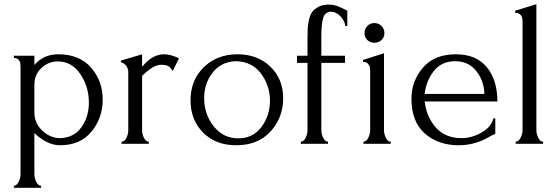

<svg xmlns="http://www.w3.org/2000/svg" viewBox="-20 -686 2662 916"><path d="M258 -427Q359 -427 414.5 -363.5Q470 -300 470 -211Q470 -123 416.5 -58Q363 7 266 7Q206 7 144 -51V145Q144 163 153 181.5Q162 200 176 200V210H46V200Q60 200 69 181.5Q78 163 78 145V-361Q78 -377 77 -384.5Q76 -392 68.5 -400.5Q61 -409 46 -410V-420H144V-376Q187 -427 258 -427ZM267 -27Q333 -29 368.5 -79Q404 -129 404 -197Q404 -273 363 -333Q322 -393 256 -393Q211 -393 177.5 -361.5Q144 -330 144 -281V-150Q144 -98 182 -62.5Q220 -27 267 -27Z M834 -408 804 -347Q793 -366 781 -371.5Q769 -377 749 -377Q711 -377 658 -324V-64Q658 -46 667 -28Q676 -10 690 -10V0H560V-10Q574 -10 583 -28Q592 -46 592 -64V-343Q592 -358 582.5 -371.5Q573 -385 557 -389V-397L658 -427V-367Q706 -427 762 -427Q794 -427 834 -408Z M1107 7Q1009 7 949 -53.5Q889 -114 889 -207Q889 -304 952.5 -365.5Q1016 -427 1113 -427Q1209 -427 1270 -368Q1331 -309 1331 -217Q1331 -125 1271 -59Q1211 7 1107 7ZM1101 -394Q1033 -390 993.5 -338.5Q954 -287 954 -218Q954 -141 999.5 -83.5Q1045 -26 1117 -26Q1187 -26 1227.5 -80.5Q1268 -135 1268 -205Q1268 -279 1224 -336.5Q1180 -394 1101 -394Z M1626 -386H1513V-65Q1513 -47 1522 -28.5Q1531 -10 1545 -10V0H1415V-10Q1429 -10 1438 -28.5Q1447 -47 1447 -65V-386H1397V-420H1447V-501Q1447 -531 1448 -550Q1449 -569 1454.5 -593Q1460 -617 1470.5 -630.5Q1481 -644 1500.5 -654Q1520 -664 1548 -664Q1579 -664 1607.5 -649.5Q1636 -635 1637 -635V-562H1628Q1623 -590 1602.5 -610Q1582 -630 1560 -630Q1532 -630 1522.5 -602Q1513 -574 1513 -515V-420H1626Z M1844 0H1714V-10Q1728 -10 1737 -28.5Q1746 -47 1746 -65V-342Q1746 -356 1744.5 -365Q1743 -374 1735 -382.5Q1727 -391 1712 -391V-400L1812 -432V-65Q1812 -47 1821 -28.5Q1830 -10 1844 -10ZM1732.5 -495Q1719 -508 1719 -528Q1719 -548 1732.5 -562Q1746 -576 1766 -576Q1786 -576 1800 -562Q1814 -548 1814 -528Q1814 -508 1800 -495Q1786 -482 1766 -482Q1746 -482 1732.5 -495Z M2353 -202H2006Q2015 -127 2060 -77Q2105 -27 2182 -27Q2230 -27 2276.5 -53Q2323 -79 2334 -121H2343V-46Q2335 -46 2312 -32Q2246 7 2168 7Q2071 7 2007 -49Q1943 -105 1943 -215Q1943 -299 1997.5 -363Q2052 -427 2155 -427Q2252 -427 2302.5 -365.5Q2353 -304 2353 -202ZM2006 -238H2291Q2289 -301 2252 -347.5Q2215 -394 2151 -394Q2087 -394 2050 -347.5Q2013 -301 2006 -238Z M2571 0H2440V-10Q2454 -10 2463.5 -28.5Q2473 -47 2473 -65V-577Q2473 -591 2471.5 -600Q2470 -609 2461.5 -617Q2453 -625 2438 -625V-635L2539 -666V-65Q2539 -47 2548 -28.5Q2557 -10 2571 -10Z"/></svg>

Font: Forum
Style: Regular
Weight: 400
Designer: Denis Masharov
Foundry: Denis Masharov
Version: Version 1.000